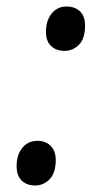

<svg xmlns="http://www.w3.org/2000/svg" viewBox="-20 -561 306 589"><path d="M121 -463Q121 -498 138.5 -519.5Q156 -541 184 -541Q210 -541 225.5 -526Q241 -511 241 -483Q241 -443 222.5 -424Q204 -405 178 -405Q152 -405 136.5 -420Q121 -435 121 -463ZM31 -51Q31 -86 48.5 -107.5Q66 -129 95 -129Q120 -129 135.5 -113.5Q151 -98 151 -70Q151 -31 132.5 -11.5Q114 8 88 8Q62 8 46.5 -7Q31 -22 31 -51Z"/></svg>

Font: Noto Serif Narrow
Style: Italic
Weight: 400
Width: 4
Italic angle: -12°
Designer: Monotype Design Team
Foundry: Monotype Imaging Inc.
Version: Version 1.001